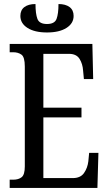

<svg xmlns="http://www.w3.org/2000/svg" viewBox="-20 -932 539 952"><path d="M28 0V-41H45Q72 -41 87.5 -53.5Q103 -66 103 -107V-602Q103 -649 86.5 -661Q70 -673 45 -673H28V-714H438L442 -540H396L392 -582Q390 -615 374.5 -640Q359 -665 322 -665H195V-398H384V-350H195V-49H341Q379 -49 396.5 -74Q414 -99 418 -132L422 -174H468L463 0ZM213 -771Q152 -771 116.5 -793.5Q81 -816 81 -853Q81 -882 101 -897Q121 -912 156 -912Q156 -864 165.5 -838.5Q175 -813 213 -813Q251 -813 260.5 -838.5Q270 -864 270 -912Q305 -912 325 -897Q345 -882 345 -853Q345 -816 309.5 -793.5Q274 -771 213 -771Z"/></svg>

Font: Noto Serif ExtraCondensed
Style: Regular
Weight: 400
Width: 2
Designer: Monotype Design Team
Foundry: Monotype Imaging Inc.
Version: Version 2.015